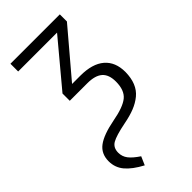

<svg xmlns="http://www.w3.org/2000/svg" viewBox="-231 -578 839 839"><g transform="rotate(-45 189.0 -158.5)"><path d="M125 206.1Q75.2 179.7 50.5 150.4Q25.9 121.1 25.9 82Q25.9 35.6 59.6 10.5Q93.3 -14.6 167 -28.8Q236.8 -41.5 265.9 -64.9Q294.9 -88.4 294.9 -142.1Q294.9 -185.1 272 -205.1Q249 -225.1 201.2 -225.1H92.8V-270L264.2 -475.1H23.9V-522.9H329.1V-479L151.9 -270H203.1Q276.9 -270 315.4 -237.1Q354 -204.1 354 -142.1Q353.5 -105.5 342.5 -78.4Q331.5 -51.3 309.8 -33.4Q288.1 -15.6 260 -4.4Q231.9 6.8 192.9 14.2Q128.9 26.9 105.5 40.5Q82 54.2 82 85Q82 108.9 96.2 127.4Q110.4 146 142.1 167Z"/></g></svg>

Font: Fira Sans Compressed Light
Style: Regular
Weight: 300
Width: 1
Designer: Carrois Corporate & Edenspiekermann AG
Foundry: Carrois Corporate GbR & Edenspiekermann AG
Version: Version 4.203;PS 004.203;hotconv 1.0.88;makeotf.lib2.5.64775